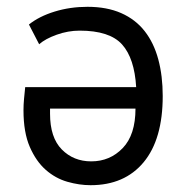

<svg xmlns="http://www.w3.org/2000/svg" viewBox="-20 -532 547 564"><path d="M65 -460Q95 -484 140.5 -498Q186 -512 237 -512Q294 -512 336 -493.5Q378 -475 405 -440.5Q432 -406 445 -357.5Q458 -309 458 -250Q458 -123 402 -55.5Q346 12 246 12Q213 12 178 2Q143 -8 114.5 -33Q86 -58 67.5 -100.5Q49 -143 49 -208Q49 -224 50.5 -240.5Q52 -257 54 -276H380Q375 -361 338.5 -401.5Q302 -442 214 -442Q180 -442 146.5 -430Q113 -418 95 -402ZM248 -58Q303 -58 340.5 -97Q378 -136 378 -213H127V-198Q127 -128 161.5 -93Q196 -58 248 -58Z"/></svg>

Font: PT Sans
Style: Regular
Weight: 400
Version: Version 2.003W OFL; ttfautohint (v1.6)